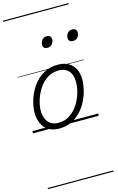

<svg xmlns="http://www.w3.org/2000/svg" viewBox="-210 -1086 1019 1663"><g transform="rotate(-15 300.0 -255.0)"><path d="M231 19Q175 19 136.5 -4.5Q98 -28 78.5 -70.5Q59 -113 59 -168Q59 -222 78 -283Q97 -344 134.5 -398Q172 -452 228.5 -485.5Q285 -519 361 -519Q416 -519 454.5 -497Q493 -475 513 -434.5Q533 -394 533 -340Q533 -299 521.5 -250.5Q510 -202 486.5 -154Q463 -106 426.5 -67Q390 -28 341.5 -4.5Q293 19 231 19ZM237 -31Q296 -31 340.5 -61Q385 -91 415 -137.5Q445 -184 460 -236.5Q475 -289 475 -333Q475 -375 461.5 -405.5Q448 -436 421 -452.5Q394 -469 355 -469Q297 -469 252.5 -440Q208 -411 177.5 -365Q147 -319 131 -267Q115 -215 115 -172Q115 -129 129.5 -97Q144 -65 171 -48Q198 -31 237 -31ZM314 -683Q296 -683 285 -692Q274 -701 274 -719Q274 -743 289 -762.5Q304 -782 331 -782Q349 -782 360 -773Q371 -764 371 -745Q371 -722 356 -702.5Q341 -683 314 -683ZM543 -683Q525 -683 513.5 -692Q502 -701 502 -719Q502 -743 517 -762.5Q532 -782 560 -782Q577 -782 588.5 -773Q600 -764 600 -745Q600 -722 585.5 -702.5Q571 -683 543 -683ZM0 490H589V500H0ZM0 -20H589V0H0ZM0 -505H589V-500H0ZM0 -1010H589V-1000H0Z"/></g></svg>

Font: Playwrite US Trad Guides
Style: Regular
Weight: 400
Designer: Veronika Burian, José Scaglione
Foundry: TypeTogether
Version: Version 1.003